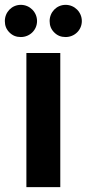

<svg xmlns="http://www.w3.org/2000/svg" viewBox="-34 -773 358 793"><path d="M215 0V-554H75V0ZM5 -639C18 -626 33 -620 52 -620C89 -620 119 -649 119 -686C119 -723 89 -753 52 -753C15 -753 -14 -723 -14 -686C-14 -667 -8 -652 5 -639ZM190 -639C203 -626 218 -620 237 -620C274 -620 304 -649 304 -686C304 -723 274 -753 237 -753C200 -753 171 -723 171 -686C171 -667 177 -652 190 -639Z"/></svg>

Font: Poppins SemiBold
Style: Regular
Weight: 600
Designer: Ninad Kale (Devanagari), Jonny Pinhorn (Latin)
Foundry: Indian Type Foundry
Version: 4.004